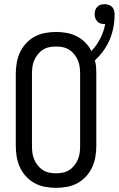

<svg xmlns="http://www.w3.org/2000/svg" viewBox="-20 -897 572 925"><path d="M250 8Q223 8 196.5 3Q170 -2 147 -14.5Q124 -27 105.5 -47Q87 -67 76 -91Q65 -115 60.5 -141.5Q56 -168 56 -195V-540Q56 -567 60.5 -593.5Q65 -620 76 -644Q87 -668 105.5 -688Q124 -708 147 -720.5Q170 -733 196.5 -738Q223 -743 250 -743Q276 -743 301 -738.5Q326 -734 349 -722.5Q372 -711 390.5 -692.5Q409 -674 420 -651Q446 -678 463 -711.5Q480 -745 487 -781H483Q473 -781 464 -784Q455 -787 448.5 -794Q442 -801 439 -810Q436 -819 436 -829Q436 -839 439 -848Q442 -857 448.5 -864Q455 -871 464.5 -874Q474 -877 484 -877Q494 -877 504 -873.5Q514 -870 521 -862.5Q528 -855 530 -845Q532 -835 532 -825Q532 -794 526 -763.5Q520 -733 508 -705Q496 -677 478 -652Q460 -627 437 -606Q442 -590 443 -573.5Q444 -557 444 -540V-195Q444 -168 439.5 -141.5Q435 -115 424 -91Q413 -67 394.5 -47Q376 -27 353 -14.5Q330 -2 303.5 3Q277 8 250 8ZM250 -62Q267 -62 283.5 -65.5Q300 -69 314 -78Q328 -87 338.5 -100.5Q349 -114 355.5 -129.5Q362 -145 364 -161.5Q366 -178 366 -195V-540Q366 -557 364 -573.5Q362 -590 355.5 -605.5Q349 -621 338.5 -634.5Q328 -648 314 -657Q300 -666 283.5 -669.5Q267 -673 250 -673Q233 -673 216.5 -669.5Q200 -666 186 -657Q172 -648 161.5 -634.5Q151 -621 144.5 -605.5Q138 -590 136 -573.5Q134 -557 134 -540V-195Q134 -178 136 -161.5Q138 -145 144.5 -129.5Q151 -114 161.5 -100.5Q172 -87 186 -78Q200 -69 216.5 -65.5Q233 -62 250 -62Z"/></svg>

Font: Huly
Style: Regular
Weight: 400
Designer: Belleve Invis
Foundry: Belleve Invis
Version: Version 33.2.5; ttfautohint (v1.8.4)